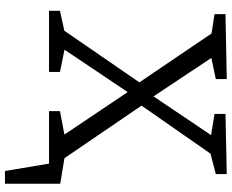

<svg xmlns="http://www.w3.org/2000/svg" viewBox="-98 -640 911 754"><g transform="rotate(90 357.0 -262.5)"><path d="M612 -44 585 -63 676 -43V0H416V-43L516 -62L517 -47L331 -324L352 -325L164 -45L159 -64L262 -43V0H22V-43L113 -63L89 -44L312 -368L311 -343L103 -650L125 -636L35 -650V-693L290 -698V-655L195 -635L200 -648L369 -394L349 -397L518 -648L524 -634L427 -650V-693L663 -698V-655L571 -631L594 -650L385 -350L387 -374ZM544 -70 701 -44V173H651L622 0H544Z"/></g></svg>

Font: Pack4
Style: Regular
Weight: 400
Version: Version 2.002